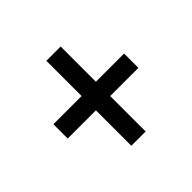

<svg xmlns="http://www.w3.org/2000/svg" viewBox="-109 -650 655 655"><g transform="rotate(-45 218.5 -322.0)"><path d="M184 -288H48V-357H184V-527H253V-357H389V-288H253V-117H184Z"/></g></svg>

Font: Noto Sans Bengali ExtraCondensed
Style: Regular
Weight: 400
Width: 2
Designer: Jelle Bosma - Monotype Design Team
Foundry: Monotype Imaging Inc.
Version: Version 2.003; ttfautohint (v1.8.4.7-5d5b)